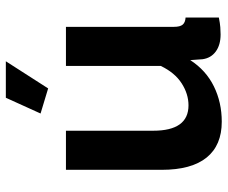

<svg xmlns="http://www.w3.org/2000/svg" viewBox="-81 -689 780 658"><g transform="rotate(-90 309.0 -360.0)"><path d="M335 -585 249 -611 303 -730H428ZM221 10Q140 10 98 -42Q56 -94 56 -196V-524H190V-225Q190 -104 277 -104Q316 -104 352.5 -127.5Q389 -151 412 -199V-524H546V-154Q546 -133 553.5 -124Q561 -115 578 -114V0Q558 4 544.5 5Q531 6 520 6Q484 6 461.5 -10.5Q439 -27 435 -56L432 -98Q397 -44 342 -17Q287 10 221 10Z"/></g></svg>

Font: IngvarSans
Style: Bold
Weight: 700
Version: Version 3.000